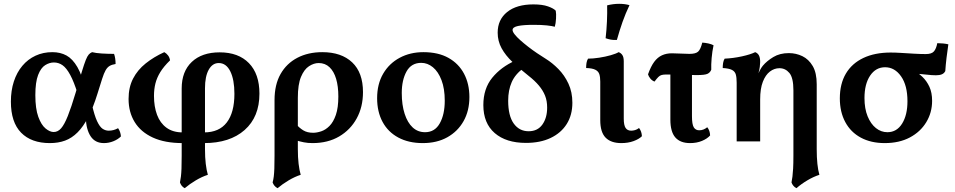

<svg xmlns="http://www.w3.org/2000/svg" viewBox="-20 -740 4998 1005"><path d="M241 9Q144 9 90.5 -45.5Q37 -100 37 -208Q37 -266 52.5 -313.5Q68 -361 97 -395.5Q126 -430 166 -448.5Q206 -467 254 -467Q296 -467 328 -449.5Q360 -432 385 -389Q410 -346 429 -267L386 -251Q367 -312 347.5 -348Q328 -384 307.5 -398.5Q287 -413 262 -413Q239 -413 216.5 -399Q194 -385 179.5 -347.5Q165 -310 165 -242Q165 -171 180.5 -128.5Q196 -86 218.5 -67.5Q241 -49 261 -49Q283 -49 300 -68.5Q317 -88 335 -133Q353 -178 376 -255Q396 -324 408.5 -365Q421 -406 429 -426Q437 -446 444.5 -454.5Q452 -463 462 -467Q481 -462 512.5 -460Q544 -458 577 -458Q581 -447 583 -433.5Q585 -420 585 -405Q566 -402 554 -395Q542 -388 533 -372.5Q524 -357 514.5 -327Q505 -297 490 -249Q467 -175 441.5 -126Q416 -77 386 -47Q356 -17 320.5 -4Q285 9 241 9ZM524 9Q478 9 454.5 -26.5Q431 -62 429 -124L461 -194Q474 -136 488 -106Q502 -76 517 -66Q532 -56 549 -56Q575 -56 598 -69Q611 -51 613 -26Q597 -10 573 -0.5Q549 9 524 9Z M947 245Q937 240 931 232Q925 224 922 215Q925 200 927 184Q929 168 930 142.5Q931 117 931 75V-277Q931 -366 984 -416Q1037 -466 1130 -466Q1228 -466 1283 -409.5Q1338 -353 1338 -250Q1338 -128 1260.5 -59.5Q1183 9 1048 9V-47Q1127 -47 1167 -99Q1207 -151 1207 -249Q1207 -323 1185.5 -366.5Q1164 -410 1125 -410Q1092 -410 1072.5 -375Q1053 -340 1053 -278V40Q1053 84 1057 117.5Q1061 151 1068 175Q1037 185 1005 204Q973 223 947 245ZM936 9Q843 9 780 -20Q717 -49 685 -101Q653 -153 653 -222Q653 -283 676.5 -328.5Q700 -374 742.5 -408Q785 -442 840 -467Q851 -461 859.5 -450Q868 -439 870 -424Q837 -392 819 -362.5Q801 -333 793.5 -303Q786 -273 786 -238Q786 -182 802 -139Q818 -96 851.5 -71.5Q885 -47 936 -47Z M1667 -467Q1767 -467 1823.5 -413.5Q1880 -360 1880 -258Q1880 -180 1847 -120Q1814 -60 1755 -25.5Q1696 9 1616 9Q1591 9 1571 5Q1551 1 1527 -6V-93Q1546 -71 1567 -58Q1588 -45 1619 -45Q1638 -45 1661 -52.5Q1684 -60 1704.5 -80.5Q1725 -101 1738 -138.5Q1751 -176 1751 -235Q1751 -288 1739.5 -327Q1728 -366 1705 -388Q1682 -410 1648 -410Q1623 -410 1597.5 -393.5Q1572 -377 1555.5 -337.5Q1539 -298 1539 -228V40Q1539 84 1543 117.5Q1547 151 1554 175Q1523 185 1491 204Q1459 223 1433 245Q1423 240 1416.5 232Q1410 224 1407 215Q1411 200 1413 184Q1415 168 1416 142.5Q1417 117 1417 75V-216Q1417 -297 1448.5 -352.5Q1480 -408 1536.5 -437.5Q1593 -467 1667 -467Z M2193 9Q2119 9 2065 -20Q2011 -49 1982.5 -102Q1954 -155 1954 -226Q1954 -300 1985.5 -354Q2017 -408 2072 -437.5Q2127 -467 2196 -467Q2274 -467 2327.5 -437Q2381 -407 2409 -354Q2437 -301 2437 -232Q2437 -160 2406.5 -106Q2376 -52 2321.5 -21.5Q2267 9 2193 9ZM2205 -48Q2256 -48 2282 -94.5Q2308 -141 2308 -213Q2308 -276 2291 -320.5Q2274 -365 2246 -388Q2218 -411 2185 -411Q2133 -411 2108 -366Q2083 -321 2083 -253Q2083 -191 2098 -144.5Q2113 -98 2140 -73Q2167 -48 2205 -48Z M2733 8Q2629 8 2569.5 -43.5Q2510 -95 2510 -190Q2510 -276 2556.5 -333Q2603 -390 2678 -423L2721 -384Q2677 -352 2658.5 -310Q2640 -268 2640 -213Q2640 -134 2669 -93.5Q2698 -53 2747 -53Q2794 -53 2819 -88Q2844 -123 2844 -177Q2844 -212 2833 -239.5Q2822 -267 2800.5 -292.5Q2779 -318 2747 -343Q2699 -381 2662.5 -415.5Q2626 -450 2605.5 -487.5Q2585 -525 2585 -569Q2585 -637 2634.5 -677Q2684 -717 2772 -717Q2819 -717 2848.5 -706.5Q2878 -696 2889 -684Q2892 -668 2890.5 -642.5Q2889 -617 2884 -600Q2870 -604 2842.5 -607Q2815 -610 2773 -610Q2720 -610 2691.5 -604Q2663 -598 2663 -583Q2663 -574 2674 -560Q2685 -546 2703.5 -529.5Q2722 -513 2744.5 -495.5Q2767 -478 2791.5 -461.5Q2816 -445 2837 -432Q2871 -411 2903 -378.5Q2935 -346 2955.5 -302Q2976 -258 2976 -202Q2976 -138 2946.5 -91Q2917 -44 2862.5 -18Q2808 8 2733 8Z M3232 9Q3178 9 3150 -19.5Q3122 -48 3122 -111V-313Q3122 -337 3117 -352Q3112 -367 3096 -375Q3080 -383 3048 -384Q3048 -398 3050 -410.5Q3052 -423 3058 -433Q3084 -433 3116.5 -438Q3149 -443 3177 -451Q3205 -459 3218 -467Q3230 -463 3237.5 -452Q3245 -441 3245 -419V-119Q3245 -85 3254.5 -70.5Q3264 -56 3284 -56Q3293 -56 3304 -59Q3315 -62 3325 -70Q3339 -52 3340 -27Q3325 -12 3296.5 -1.5Q3268 9 3232 9ZM3209 -531Q3191 -530 3177.5 -532.5Q3164 -535 3150 -540Q3155 -583 3157 -628Q3159 -673 3158 -712Q3174 -716 3189.5 -718Q3205 -720 3221 -720Q3251 -720 3275 -713Q3254 -669 3238.5 -625Q3223 -581 3209 -531Z M3406 -313Q3393 -318 3384 -329Q3375 -340 3372 -351Q3387 -393 3404.5 -416.5Q3422 -440 3445 -450.5Q3468 -461 3497 -461Q3520 -461 3544 -459.5Q3568 -458 3589 -458Q3621 -458 3634 -469.5Q3647 -481 3656 -517Q3672 -516 3688 -512.5Q3704 -509 3715 -503Q3708 -471 3705 -436Q3702 -401 3703 -375Q3697 -360 3683 -353.5Q3669 -347 3627 -347Q3602 -347 3573 -348Q3544 -349 3516.5 -349.5Q3489 -350 3468 -350Q3453 -350 3443.5 -347.5Q3434 -345 3426 -337Q3418 -329 3406 -313ZM3592 9Q3541 9 3515 -20.5Q3489 -50 3489 -114V-369H3602V-132Q3602 -89 3611.5 -73.5Q3621 -58 3640 -58Q3663 -58 3682 -74Q3696 -57 3697 -31Q3682 -14 3654.5 -2.5Q3627 9 3592 9Z M4149 245Q4139 240 4132.5 232Q4126 224 4123 215Q4126 200 4128 184Q4130 168 4131.5 142.5Q4133 117 4133 75V-267Q4133 -333 4112 -358Q4091 -383 4060 -383Q4033 -383 4010 -365.5Q3987 -348 3973 -312Q3959 -276 3959 -220V0H3836V-307Q3836 -334 3831.5 -350Q3827 -366 3811.5 -374Q3796 -382 3763 -384Q3763 -398 3765 -410.5Q3767 -423 3773 -433Q3818 -435 3863.5 -445Q3909 -455 3933 -467Q3946 -462 3952.5 -450Q3959 -438 3959 -415Q3959 -405 3957 -389.5Q3955 -374 3950 -357Q3954 -365 3959.5 -375.5Q3965 -386 3973 -396Q3994 -421 4028 -441.5Q4062 -462 4109 -462Q4147 -462 4180 -446Q4213 -430 4234 -394.5Q4255 -359 4255 -299V40Q4255 84 4258.5 117.5Q4262 151 4269 175Q4238 185 4206 204Q4174 223 4149 245Z M4611 9Q4539 9 4486 -19.5Q4433 -48 4404.5 -101Q4376 -154 4376 -225Q4376 -301 4407.5 -354.5Q4439 -408 4499 -436.5Q4559 -465 4642 -465Q4666 -465 4698 -463Q4730 -461 4764 -459Q4798 -457 4826 -457Q4857 -457 4869 -471.5Q4881 -486 4886 -514Q4900 -514 4916 -512.5Q4932 -511 4944 -508Q4939 -475 4934.5 -437.5Q4930 -400 4928 -368Q4922 -356 4910 -351Q4898 -346 4879 -346Q4858 -346 4828.5 -349.5Q4799 -353 4757 -355L4756 -376Q4785 -360 4808 -338Q4831 -316 4845 -285.5Q4859 -255 4859 -212Q4859 -151 4828.5 -100.5Q4798 -50 4742.5 -20.5Q4687 9 4611 9ZM4625 -48Q4674 -48 4702 -93Q4730 -138 4730 -210Q4730 -293 4696.5 -340.5Q4663 -388 4613 -388Q4564 -388 4534.5 -344Q4505 -300 4505 -227Q4505 -171 4521.5 -131Q4538 -91 4565 -69.5Q4592 -48 4625 -48Z"/></svg>

Font: Vollkorn SemiBold
Style: Regular
Weight: 600
Designer: Friedrich Althausen
Foundry: Friedrich Althausen
Version: Version 5.000